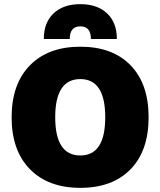

<svg xmlns="http://www.w3.org/2000/svg" viewBox="-20 -895 773 925"><path d="M543 -707H418Q418 -768 367 -768Q316 -768 316 -707H191Q191 -786 238 -830.5Q285 -875 367 -875Q449 -875 496 -830.5Q543 -786 543 -707ZM124 -580Q212 -670 367 -670Q522 -670 609 -580.5Q696 -491 696 -330Q696 -169 609 -79.5Q522 10 367 10Q212 10 124 -80Q36 -170 36 -330Q36 -490 124 -580ZM367 -514Q246 -514 246 -330Q246 -146 367 -146Q487 -146 487 -330Q487 -514 367 -514Z"/></svg>

Font: Elaine Sans ExtraBold
Style: Regular
Weight: 800
Designer: Wei Huang
Foundry: Wei Huang
Version: Version 2.001;December 24, 2019;FontCreator 12.0.0.2547 64-b